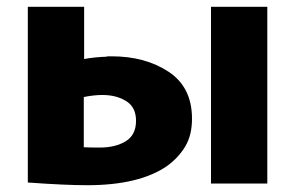

<svg xmlns="http://www.w3.org/2000/svg" viewBox="-20 -513 870 566"><path d="M228 -339Q260 -345 299 -346Q294 -346 292 -347H309Q408 -347 477 -301.5Q546 -256 546 -163Q546 -115 526.5 -82Q507 -49 473 -24Q391 33 237 33Q172 33 62 25V-493H228ZM602 -493H768V28H602ZM227 -79Q241 -78 274 -78Q320 -78 350.5 -96.5Q381 -115 381 -157Q381 -197 352 -215Q323 -233 282 -233Q257 -233 227 -227Z"/></svg>

Font: BM Euljiro oraeorae
Style: Regular
Weight: 400
Designer: Bongjin Kim; Bomjun Kim; Myungsoo Han; Hyesun Chae; Mikyoung Jeong; Wujin Sim; Minjae Kang; Suwha Jang;
Foundry: Sandoll Inc.
Version: Version 1.000;hotconv 1.0.109;makeexe 2.5.65596